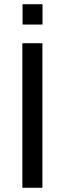

<svg xmlns="http://www.w3.org/2000/svg" viewBox="-20 -891 307 911"><path d="M86.1 0V-686H181.2V0ZM87 -774.5V-871H181.7V-774.5Z"/></svg>

Font: Archivo SemiBold
Style: Regular
Weight: 600
Designer: Hector Gatti
Foundry: Omnibus-Type
Version: Version 2.001